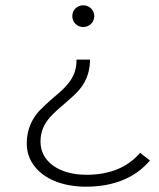

<svg xmlns="http://www.w3.org/2000/svg" viewBox="-20 -546 602 725"><path d="M109 80C145 129 216 159 305 159C410 159 493 124 546 60L509 31C462 86 394 114 307 114C199 114 133 61 133 -10C133 -70 162 -103 221 -152C243 -171 261 -187 274 -201C300 -229 320 -268 320 -321H269C269 -258 239 -224 179 -175C157 -156 140 -139 127 -126C102 -98 81 -58 81 -5C81 27 90 55 109 80ZM253 -485C253 -462 271 -444 294 -444C318 -444 336 -462 336 -485C336 -508 318 -526 294 -526C271 -526 253 -508 253 -485Z"/></svg>

Font: Montserrat Light
Style: Regular
Weight: 300
Designer: Julieta Ulanovsky
Foundry: Julieta Ulanovsky
Version: Version 7.200